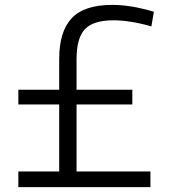

<svg xmlns="http://www.w3.org/2000/svg" viewBox="-20 -765 703 785"><path d="M55 -398H222V-524Q222 -636 273 -690.5Q324 -745 440 -745Q476 -745 517 -738.5Q558 -732 609 -717L599 -657Q554 -670 515 -676Q476 -682 445 -682Q361 -682 327 -645.5Q293 -609 293 -524V-398H521V-338H293V-64H595V0H55V-64H222V-338H55Z"/></svg>

Font: Encode Sans Wide
Style: Light
Weight: 300
Designer: Pablo Impallari, Andres Torresi
Foundry: Pablo Impallari, Andres Torresi
Version: Version 1.000; ttfautohint (v1.00) -l 8 -r 50 -G 200 -x 14 -